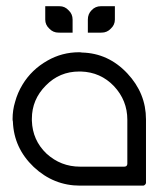

<svg xmlns="http://www.w3.org/2000/svg" viewBox="-20 -583 501 603"><path d="M125 -521.5Q125 -539.1 137.7 -550.8Q149.4 -563.5 167 -563.5Q183.6 -563.5 195.3 -550.8Q208 -539.1 208 -521.5Q208 -512.7 208 -501Q208 -489.3 208 -480.5Q208 -480.5 191.4 -480.5Q174.8 -480.5 167 -480.5Q149.4 -481.4 137.7 -493.2Q125 -504.9 125 -521.5ZM205.1 -521.5Q205.1 -504.9 193.4 -493.2Q180.7 -480.5 164.1 -480.5Q146.5 -480.5 134.8 -493.2Q122.1 -504.9 122.1 -521.5Q122.1 -531.2 122.1 -543Q122.1 -554.7 122.1 -563.5Q122.1 -563.5 138.7 -563.5Q155.3 -563.5 164.1 -563.5Q180.7 -563.5 193.4 -550.8Q205.1 -539.1 205.1 -521.5ZM298.8 -563.5Q307.6 -563.5 324.2 -563.5Q340.8 -563.5 340.8 -563.5Q340.8 -554.7 340.8 -543Q340.8 -531.2 340.8 -521.5Q340.8 -504.9 328.1 -493.2Q316.4 -480.5 298.8 -480.5Q282.2 -480.5 270.5 -493.2Q257.8 -504.9 257.8 -521.5Q257.8 -539.1 270.5 -550.8Q282.2 -563.5 298.8 -563.5ZM296.9 -480.5Q289.1 -480.5 272.5 -480.5Q255.9 -480.5 255.9 -480.5Q255.9 -489.3 255.9 -501Q255.9 -512.7 255.9 -521.5Q255.9 -539.1 267.6 -550.8Q279.3 -563.5 296.9 -563.5Q313.5 -563.5 325.2 -550.8Q337.9 -539.1 337.9 -521.5Q337.9 -504.9 326.2 -493.2Q313.5 -481.4 296.9 -480.5ZM438.5 -207Q438.5 -140.6 438.5 -8.8Q438.5 -5.9 435.5 -2.9Q432.6 0 429.7 0Q363.3 0 231.4 0Q148.4 0 85.9 -58.6Q23.4 -118.2 20.5 -201.2Q19.5 -205.1 19.5 -209Q19.5 -237.3 27.3 -262.7Q35.2 -292 50.8 -317.4Q79.1 -364.3 128.9 -392.6Q174.8 -418.9 228.5 -418.9Q233.4 -418.9 237.3 -418Q320.3 -416 379.9 -352.5Q438.5 -290 438.5 -208Q438.5 -207 438.5 -207ZM379.9 -68.4Q379.9 -114.3 379.9 -207Q379.9 -267.6 337.9 -312.5Q295.9 -356.4 234.4 -358.4Q231.4 -358.4 228.5 -358.4Q167 -358.4 124 -314.5Q80.1 -270.5 80.1 -210Q80.1 -207 80.1 -204.1Q82 -142.6 126 -100.6Q170.9 -59.6 231.4 -59.6Q277.3 -59.6 370.1 -59.6Q374 -59.6 377 -61.5Q379.9 -64.5 379.9 -68.4Z"/></svg>

Font: Citrica
Style: Regular
Weight: 400
Designer: Mario Otalvaro
Version: Version 1.0